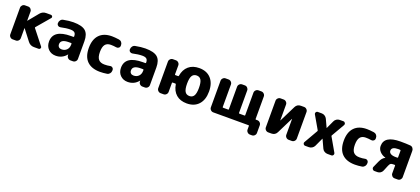

<svg xmlns="http://www.w3.org/2000/svg" viewBox="48 -1585 6037 2760"><g transform="rotate(20 3066.5 -205.0)"><path d="M122 0Q99 0 82.5 -17Q66 -34 66 -57V-463Q66 -486 82.5 -503Q99 -520 122 -520H171Q194 -520 210.5 -503Q227 -486 227 -463V-324Q227 -323 228 -323L230 -324L355 -476Q391 -520 447 -520H519Q535 -520 542.5 -505Q550 -490 539 -477L368 -276Q363 -270 368 -263L541 -44Q552 -30 544 -15Q536 0 519 0H447Q391 0 356 -45L230 -209Q229 -210 228 -210Q227 -210 227 -209V-57Q227 -34 210.5 -17Q194 0 171 0Z M894 -238Q772 -238 772 -163Q772 -136 788 -120.5Q804 -105 831 -105Q879 -105 909 -135.5Q939 -166 939 -217V-229Q939 -238 930 -238ZM782 10Q713 10 668.5 -34.5Q624 -79 624 -150Q624 -332 894 -332H930Q939 -332 939 -340V-345Q939 -383 919.5 -400Q900 -417 854 -417Q793 -417 708 -398Q687 -394 670.5 -407Q654 -420 654 -441V-443Q654 -468 669.5 -488.5Q685 -509 709 -513Q797 -530 861 -530Q992 -530 1046.5 -483Q1101 -436 1101 -327V-57Q1101 -34 1084 -17Q1067 0 1044 0H1007Q983 0 966 -16.5Q949 -33 948 -57V-68Q948 -69 947 -69Q945 -69 945 -68Q882 10 782 10Z M1460 10Q1331 10 1262 -58Q1193 -126 1193 -260Q1193 -391 1259.5 -460.5Q1326 -530 1450 -530Q1491 -530 1559 -521Q1584 -517 1599.5 -498.5Q1615 -480 1615 -455V-445Q1615 -424 1598 -411Q1581 -398 1560 -402Q1519 -409 1476 -409Q1419 -409 1391 -373.5Q1363 -338 1363 -260Q1363 -181 1393 -146Q1423 -111 1486 -111Q1532 -111 1569 -119Q1590 -124 1606.5 -111Q1623 -98 1623 -77V-67Q1623 -42 1607 -22.5Q1591 -3 1567 1Q1512 10 1460 10Z M1995 -238Q1873 -238 1873 -163Q1873 -136 1889 -120.5Q1905 -105 1932 -105Q1980 -105 2010 -135.5Q2040 -166 2040 -217V-229Q2040 -238 2031 -238ZM1883 10Q1814 10 1769.5 -34.5Q1725 -79 1725 -150Q1725 -332 1995 -332H2031Q2040 -332 2040 -340V-345Q2040 -383 2020.5 -400Q2001 -417 1955 -417Q1894 -417 1809 -398Q1788 -394 1771.5 -407Q1755 -420 1755 -441V-443Q1755 -468 1770.5 -488.5Q1786 -509 1810 -513Q1898 -530 1962 -530Q2093 -530 2147.5 -483Q2202 -436 2202 -327V-57Q2202 -34 2185 -17Q2168 0 2145 0H2108Q2084 0 2067 -16.5Q2050 -33 2049 -57V-68Q2049 -69 2048 -69Q2046 -69 2046 -68Q1983 10 1883 10Z M2856 -380Q2834 -417 2787 -417Q2740 -417 2718 -380Q2696 -343 2696 -260Q2696 -177 2718 -140Q2740 -103 2787 -103Q2834 -103 2856 -140Q2878 -177 2878 -260Q2878 -343 2856 -380ZM2386 0Q2363 0 2346 -17Q2329 -34 2329 -57V-463Q2329 -486 2346 -503Q2363 -520 2386 -520H2431Q2454 -520 2471 -503Q2488 -486 2488 -463V-325Q2488 -317 2497 -317H2538Q2545 -317 2547 -325Q2563 -423 2625 -476.5Q2687 -530 2787 -530Q2902 -530 2967 -458.5Q3032 -387 3032 -260Q3032 -133 2967 -61.5Q2902 10 2787 10Q2687 10 2625 -43.5Q2563 -97 2547 -195Q2545 -203 2538 -203H2497Q2488 -203 2488 -195V-57Q2488 -34 2471 -17Q2454 0 2431 0Z M3191 0Q3168 0 3151 -17Q3134 -34 3134 -57V-463Q3134 -486 3151 -503Q3168 -520 3191 -520H3236Q3259 -520 3276 -503Q3293 -486 3293 -463V-119Q3293 -111 3302 -111H3379Q3387 -111 3387 -119V-463Q3387 -486 3404 -503Q3421 -520 3444 -520H3486Q3509 -520 3525.5 -503Q3542 -486 3542 -463V-119Q3542 -111 3551 -111H3628Q3637 -111 3637 -119V-463Q3637 -486 3654 -503Q3671 -520 3694 -520H3739Q3762 -520 3779 -503Q3796 -486 3796 -463V-119Q3796 -111 3805 -111H3826Q3849 -111 3866 -94Q3883 -77 3883 -54V63Q3883 86 3866 103Q3849 120 3826 120H3796Q3773 120 3756 103Q3739 86 3739 63V9Q3739 0 3731 0Z M4032 0Q4009 0 3992 -17Q3975 -34 3975 -57V-463Q3975 -486 3992 -503Q4009 -520 4032 -520H4079Q4102 -520 4119 -503Q4136 -486 4136 -463V-221H4137H4138L4261 -469Q4286 -520 4343 -520H4392Q4415 -520 4432 -503Q4449 -486 4449 -463V-57Q4449 -34 4432 -17Q4415 0 4392 0H4345Q4322 0 4305 -17Q4288 -34 4288 -57V-299H4287H4286L4163 -51Q4138 0 4081 0Z M4598 0Q4579 0 4569.5 -16Q4560 -32 4570 -49L4690 -258Q4694 -265 4690 -272L4575 -471Q4565 -488 4574.5 -504Q4584 -520 4603 -520H4663Q4688 -520 4710 -505.5Q4732 -491 4743 -468L4799 -347Q4799 -346 4800 -346Q4801 -346 4801 -347L4857 -468Q4867 -491 4889 -505.5Q4911 -520 4937 -520H4993Q5011 -520 5020.5 -504Q5030 -488 5021 -471L4906 -272Q4901 -265 4906 -258L5026 -49Q5035 -32 5025.5 -16Q5016 0 4998 0H4938Q4912 0 4889.5 -14Q4867 -28 4857 -51L4797 -181Q4797 -182 4796 -182Q4795 -182 4795 -181L4735 -51Q4724 -28 4701.5 -14Q4679 0 4654 0Z M5360 10Q5231 10 5162 -58Q5093 -126 5093 -260Q5093 -391 5159.5 -460.5Q5226 -530 5350 -530Q5391 -530 5459 -521Q5484 -517 5499.5 -498.5Q5515 -480 5515 -455V-445Q5515 -424 5498 -411Q5481 -398 5460 -402Q5419 -409 5376 -409Q5319 -409 5291 -373.5Q5263 -338 5263 -260Q5263 -181 5293 -146Q5323 -111 5386 -111Q5432 -111 5469 -119Q5490 -124 5506.5 -111Q5523 -98 5523 -77V-67Q5523 -42 5507 -22.5Q5491 -3 5467 1Q5412 10 5360 10Z M5872 -414Q5771 -414 5771 -354Q5771 -326 5797.5 -309.5Q5824 -293 5875 -293H5900Q5909 -293 5909 -301V-403Q5909 -413 5899 -413Q5890 -414 5872 -414ZM5738 -234Q5685 -249 5651 -286Q5617 -323 5617 -370Q5617 -527 5865 -527Q5953 -527 6013 -522Q6037 -521 6053 -502.5Q6069 -484 6069 -460V-57Q6069 -34 6052.5 -17Q6036 0 6013 0H5965Q5942 0 5925.5 -17Q5909 -34 5909 -57V-174Q5909 -183 5900 -183H5882Q5851 -183 5839 -175Q5827 -167 5814 -137L5779 -52Q5769 -28 5748 -14Q5727 0 5701 0H5657Q5637 0 5626 -17Q5615 -34 5623 -52L5664 -144Q5681 -181 5697.5 -200Q5714 -219 5738 -231Q5740 -231 5740 -233Q5740 -234 5738 -234Z"/></g></svg>

Font: Rounded Mplus 1c ExtraBold
Style: Regular
Weight: 800
Version: Version 1.059.20150529